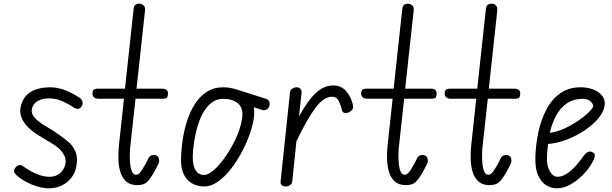

<svg xmlns="http://www.w3.org/2000/svg" viewBox="-20 -1017 3339 1047"><path d="M248 10Q216 10 184.8 0.5Q153.5 -9 128 -22.5Q102.5 -36 87.5 -47Q68 -61.5 60.2 -73.5Q52.5 -85.5 61.5 -99.5Q69 -110 76.2 -114.2Q83.5 -118.5 91.8 -117Q100 -115.5 109.5 -108Q121.5 -99 143.8 -86Q166 -73 194.2 -63Q222.5 -53 252 -53Q283 -53 305.8 -71.2Q328.5 -89.5 336.5 -122Q342.5 -150 328 -174Q313.5 -198 297 -211.5Q283.5 -222 263 -234.8Q242.5 -247.5 222.8 -259.2Q203 -271 191 -278.5Q156 -299.5 130.8 -325.5Q105.5 -351.5 95.5 -381.5Q85.5 -411.5 95 -444Q109.5 -494.5 151 -517.8Q192.5 -541 254.5 -541Q285.5 -541 322.8 -529.5Q360 -518 411.5 -485.5Q427.5 -475.5 430 -461.5Q432.5 -447.5 424 -435.5Q414.5 -422.5 403 -423.5Q391.5 -424.5 383 -430Q353 -450.5 319.5 -465.5Q286 -480.5 244.5 -480.5Q214 -480.5 188.5 -467.8Q163 -455 155.5 -428.5Q147.5 -402 166.8 -378Q186 -354 231.5 -327.5Q261.5 -310.5 292.5 -289.2Q323.5 -268 352.5 -243.5Q374.5 -226 390 -193.5Q405.5 -161 397 -114Q391.5 -76.5 369.8 -48.5Q348 -20.5 316.2 -5.2Q284.5 10 248 10Z M709 -971Q711 -985 719 -991Q727 -997 738 -997Q752.5 -997 762.5 -988.2Q772.5 -979.5 771 -962L724.5 -533.5H861.5Q882 -533.5 889 -526.2Q896 -519 896 -507.5Q896 -493.5 891 -486Q886 -478.5 867 -478.5H719L689 -205Q688 -192.5 687.8 -169.2Q687.5 -146 690 -121.8Q692.5 -97.5 700 -80.8Q707.5 -64 722.5 -64Q731 -64 738.8 -71.2Q746.5 -78.5 755 -91.5Q763.5 -104.5 773 -121.5L791.5 -158Q793 -161 800.2 -166.5Q807.5 -172 819 -172Q830 -172 838.5 -165.5Q847 -159 847.5 -144.5Q849.5 -136.5 845 -126Q840.5 -115.5 821.5 -80.5Q800 -42.5 782.2 -25Q764.5 -7.5 729 -7.5Q691 -7.5 669 -26.5Q647 -45.5 637 -77Q627 -108.5 625.8 -147Q624.5 -185.5 628.5 -224L656 -478.5H521Q500 -478.5 492 -486.8Q484 -495 484 -507.5Q484 -519.5 489.8 -526.5Q495.5 -533.5 515.5 -533.5H661.5Z M1093.5 0Q1070.5 0 1048 -7.5Q1025.5 -15 1007 -31.8Q988.5 -48.5 977.8 -76.8Q967 -105 967 -147Q968 -198.5 976 -253.5Q984 -308.5 1000.8 -359.8Q1017.5 -411 1044.2 -452Q1071 -493 1109 -517Q1147 -541 1197.5 -541Q1224.5 -541 1247.5 -535.2Q1270.5 -529.5 1291 -522.5L1431 -478Q1439.5 -475.5 1444.2 -469.5Q1449 -463.5 1450.5 -456Q1452 -446.5 1448.2 -436.8Q1444.5 -427 1436.5 -421.5Q1431 -417.5 1423.2 -416.2Q1415.5 -415 1406.5 -418L1364 -432.5Q1366 -423 1366.2 -408.2Q1366.5 -393.5 1365.5 -383Q1361 -341.5 1343.5 -290.5Q1326 -239.5 1299 -188.5Q1272 -137.5 1238.5 -94.8Q1205 -52 1167.8 -26Q1130.5 0 1093.5 0ZM1031 -162.5Q1030.5 -140 1035.5 -117Q1040.5 -94 1054.2 -78.5Q1068 -63 1093.5 -63Q1112.5 -63 1137.8 -82.8Q1163 -102.5 1189.5 -136Q1216 -169.5 1239.8 -210.8Q1263.5 -252 1280 -295.5Q1296.5 -339 1301 -378Q1306.5 -429.5 1276.8 -453.8Q1247 -478 1197.5 -478Q1161 -478 1133.8 -457Q1106.5 -436 1087.2 -401.2Q1068 -366.5 1056 -324.5Q1044 -282.5 1038 -240.2Q1032 -198 1031 -162.5Z M1538 0Q1524.5 0 1516.5 -7.2Q1508.5 -14.5 1510 -27L1561.5 -514Q1562.5 -525.5 1573.5 -533.2Q1584.5 -541 1597 -541Q1609.5 -541 1617.8 -533Q1626 -525 1624.5 -510.5L1610.5 -382Q1660 -471.5 1703.5 -511.2Q1747 -551 1796.5 -551Q1840.5 -551 1866.8 -521Q1893 -491 1903.5 -449.5Q1908 -429.5 1901.8 -420.5Q1895.5 -411.5 1884 -405.5Q1872 -399 1859.8 -401.5Q1847.5 -404 1845.5 -413.5Q1840 -440 1828 -464.8Q1816 -489.5 1791 -489.5Q1745.5 -489.5 1700.5 -429.5Q1655.5 -369.5 1596.5 -247L1573.5 -26.5Q1572.5 -15 1561.8 -7.5Q1551 0 1538 0Z M2174 -971Q2176 -985 2184 -991Q2192 -997 2203 -997Q2217.5 -997 2227.5 -988.2Q2237.5 -979.5 2236 -962L2189.5 -533.5H2326.5Q2347 -533.5 2354 -526.2Q2361 -519 2361 -507.5Q2361 -493.5 2356 -486Q2351 -478.5 2332 -478.5H2184L2154 -205Q2153 -192.5 2152.8 -169.2Q2152.5 -146 2155 -121.8Q2157.5 -97.5 2165 -80.8Q2172.5 -64 2187.5 -64Q2196 -64 2203.8 -71.2Q2211.5 -78.5 2220 -91.5Q2228.5 -104.5 2238 -121.5L2256.5 -158Q2258 -161 2265.2 -166.5Q2272.5 -172 2284 -172Q2295 -172 2303.5 -165.5Q2312 -159 2312.5 -144.5Q2314.5 -136.5 2310 -126Q2305.5 -115.5 2286.5 -80.5Q2265 -42.5 2247.2 -25Q2229.5 -7.5 2194 -7.5Q2156 -7.5 2134 -26.5Q2112 -45.5 2102 -77Q2092 -108.5 2090.8 -147Q2089.5 -185.5 2093.5 -224L2121 -478.5H1986Q1965 -478.5 1957 -486.8Q1949 -495 1949 -507.5Q1949 -519.5 1954.8 -526.5Q1960.5 -533.5 1980.5 -533.5H2126.5Z M2630 -971Q2632 -985 2640 -991Q2648 -997 2659 -997Q2673.5 -997 2683.5 -988.2Q2693.5 -979.5 2692 -962L2645.5 -533.5H2782.5Q2803 -533.5 2810 -526.2Q2817 -519 2817 -507.5Q2817 -493.5 2812 -486Q2807 -478.5 2788 -478.5H2640L2610 -205Q2609 -192.5 2608.8 -169.2Q2608.5 -146 2611 -121.8Q2613.5 -97.5 2621 -80.8Q2628.5 -64 2643.5 -64Q2652 -64 2659.8 -71.2Q2667.5 -78.5 2676 -91.5Q2684.5 -104.5 2694 -121.5L2712.5 -158Q2714 -161 2721.2 -166.5Q2728.5 -172 2740 -172Q2751 -172 2759.5 -165.5Q2768 -159 2768.5 -144.5Q2770.5 -136.5 2766 -126Q2761.5 -115.5 2742.5 -80.5Q2721 -42.5 2703.2 -25Q2685.5 -7.5 2650 -7.5Q2612 -7.5 2590 -26.5Q2568 -45.5 2558 -77Q2548 -108.5 2546.8 -147Q2545.5 -185.5 2549.5 -224L2577 -478.5H2442Q2421 -478.5 2413 -486.8Q2405 -495 2405 -507.5Q2405 -519.5 2410.8 -526.5Q2416.5 -533.5 2436.5 -533.5H2582.5Z M3014.5 10Q2986.5 10 2959 -6.5Q2931.5 -23 2914.2 -61.2Q2897 -99.5 2899.5 -164.5Q2902 -232.5 2916.5 -299.2Q2931 -366 2960 -420.8Q2989 -475.5 3035 -508.2Q3081 -541 3146 -541Q3184.5 -541 3215.2 -529Q3246 -517 3263.2 -495.5Q3280.5 -474 3277.5 -444.5Q3274 -410 3245 -374.2Q3216 -338.5 3170.8 -307.8Q3125.5 -277 3072.8 -256.5Q3020 -236 2968.5 -232Q2966 -211.5 2964.5 -191Q2963 -170.5 2962.5 -151Q2962 -127 2969.2 -104.5Q2976.5 -82 2989.5 -67.5Q3002.5 -53 3019.5 -53Q3042.5 -53 3064.8 -66.2Q3087 -79.5 3106.5 -99Q3126 -118.5 3141 -138Q3156 -157.5 3165 -170Q3178 -187.5 3191.2 -190Q3204.5 -192.5 3215.5 -184Q3222.5 -179.5 3223.5 -171Q3224.5 -162.5 3218.5 -148.2Q3212.5 -134 3198 -112Q3183.5 -88.5 3155.2 -60Q3127 -31.5 3090.5 -10.8Q3054 10 3014.5 10ZM2978 -292.5Q3015.5 -297 3056.2 -315.5Q3097 -334 3132.5 -358.2Q3168 -382.5 3190.5 -404.5Q3213 -426.5 3214.5 -437.5Q3215.5 -450.5 3199.8 -464.2Q3184 -478 3160 -478Q3106.5 -478 3070.2 -452.8Q3034 -427.5 3011.8 -385.2Q2989.5 -343 2978 -292.5Z"/></svg>

Font: Edu NSW ACT Hand Pre
Style: Regular
Weight: 400
Designer: Tina and Corey Anderson, Eben Sorkin, Mirko Velimirovic
Foundry: Sorkin Type Co.
Version: Version 2.000